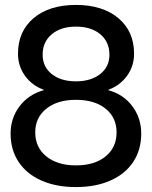

<svg xmlns="http://www.w3.org/2000/svg" viewBox="-20 -746 617 779"><path d="M23 -204Q23 -267 59.5 -315Q96 -363 157 -380V-382Q110 -399 81.5 -438.5Q53 -478 53 -528Q53 -619 116.5 -672.5Q180 -726 288 -726Q396 -726 460 -672.5Q524 -619 524 -528Q524 -478 495.5 -438.5Q467 -399 420 -382V-380Q481 -363 517 -315Q553 -267 553 -204Q553 -138 520.5 -89Q488 -40 428 -13.5Q368 13 288 13Q208 13 148 -13.5Q88 -40 55.5 -89Q23 -138 23 -204ZM288 -75Q364 -75 408.5 -111.5Q453 -148 453 -209Q453 -269 408.5 -305Q364 -341 288 -341Q213 -341 168 -305Q123 -269 123 -209Q123 -148 168 -111.5Q213 -75 288 -75ZM288 -416Q349 -416 386.5 -445.5Q424 -475 424 -524Q424 -576 387 -607Q350 -638 288 -638Q227 -638 190 -607Q153 -576 153 -524Q153 -475 190 -445.5Q227 -416 288 -416Z"/></svg>

Font: Non Bureau
Style: Regular
Weight: 400
Designer: Jona Saucedo
Foundry: Non Foundry
Version: Version 1.000; ttfautohint (v1.8.4)